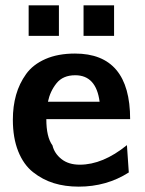

<svg xmlns="http://www.w3.org/2000/svg" viewBox="-20 -687 542 717"><path d="M292 -553V-667H406V-553ZM87 -553V-667H200V-553ZM28 -240Q28 -290 40 -332.5Q52 -375 77.5 -410.5Q103 -446 149.5 -466.5Q196 -487 260 -487Q466 -487 466 -242H153Q153 -175 176 -144Q183 -114 209.5 -93Q236 -72 278 -72Q364 -72 454 -145L461 -43Q378 10 274 10Q223 10 181 -3Q139 -16 103.5 -44Q68 -72 48 -122Q28 -172 28 -240ZM159 -307H352Q339 -406 261 -406Q215 -406 191 -376Q167 -346 159 -307Z"/></svg>

Font: Coval
Style: ExtraBold
Weight: 800
Foundry: Context Ltd
Version: Version 001.000